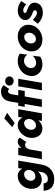

<svg xmlns="http://www.w3.org/2000/svg" viewBox="1312 -2148 1076 3739"><g transform="rotate(-90 1849.5 -278.0)"><path d="M44 -236Q36 -170 56 -117Q76 -64 118.5 -33Q161 -2 222 -2Q269 -2 309.5 -21.5Q350 -41 380 -75L369 -10Q361 45 323 81Q285 117 234 116Q192 116 171.5 94.5Q151 73 149 34L7 33Q6 127 62 183.5Q118 240 232 240Q306 240 365.5 210.5Q425 181 464 125Q503 69 515 -10L592 -460H447L433 -382Q414 -422 379.5 -446Q345 -470 292 -470Q231 -470 178 -440.5Q125 -411 89 -358Q53 -305 44 -236ZM201 -236Q209 -284 245 -315Q281 -346 329 -346Q368 -346 390.5 -317Q413 -288 409 -244L406 -223Q395 -180 359.5 -152.5Q324 -125 285 -126Q240 -128 217 -159Q194 -190 201 -236Z M955 -302 1039 -431Q1026 -448 1005.5 -459.5Q985 -471 960 -471Q926 -471 894 -450Q862 -429 837 -396L848 -460H700L620 0H768L810 -242Q819 -277 844 -303Q869 -329 903 -328Q920 -328 932.5 -320.5Q945 -313 955 -302Z M1037 -230Q1029 -164 1048.5 -109.5Q1068 -55 1111 -22.5Q1154 10 1215 10Q1264 10 1304.5 -11.5Q1345 -33 1376 -69L1364 0H1513L1593 -460H1442L1428 -376Q1410 -418 1375 -444Q1340 -470 1287 -470Q1226 -470 1172.5 -438.5Q1119 -407 1082.5 -353Q1046 -299 1037 -230ZM1193 -230Q1198 -262 1217 -288.5Q1236 -315 1264 -331Q1292 -347 1323 -346Q1365 -345 1386 -310Q1407 -275 1401 -230Q1396 -198 1377 -171.5Q1358 -145 1331.5 -129.5Q1305 -114 1276 -114Q1231 -115 1208.5 -150Q1186 -185 1193 -230ZM1522 -678 1413 -732 1243 -576 1325 -532Z M1985 -634 2061 -744Q2040 -764 2012 -780Q1984 -796 1940 -796Q1858 -797 1808 -750Q1758 -703 1745 -630L1716 -460H1661L1638 -334H1694L1637 0H1783L1841 -334H1947L1969 -460H1862L1885 -591Q1889 -620 1905 -640Q1921 -660 1945 -660Q1959 -660 1968 -652.5Q1977 -645 1985 -634Z M2142 -550Q2180 -550 2205.5 -573Q2231 -596 2231 -632Q2231 -668 2205.5 -691Q2180 -714 2142 -714Q2105 -714 2079 -691Q2053 -668 2053 -632Q2053 -596 2079 -573Q2105 -550 2142 -550ZM2039 -460 1961 0H2107L2186 -460Z M2395 -230Q2403 -280 2442.5 -314Q2482 -348 2535 -348Q2572 -348 2604 -330.5Q2636 -313 2655 -281L2675 -430Q2648 -448 2613.5 -459Q2579 -470 2534 -470Q2460 -470 2397 -439.5Q2334 -409 2292.5 -355Q2251 -301 2241 -230Q2232 -160 2259.5 -106Q2287 -52 2342 -21Q2397 10 2469 10Q2516 10 2551.5 -1Q2587 -12 2616 -31L2635 -179Q2608 -151 2570.5 -131Q2533 -111 2491 -112Q2442 -114 2415 -147.5Q2388 -181 2395 -230Z M2721 -230Q2712 -161 2739 -106.5Q2766 -52 2820 -21Q2874 10 2945 10Q3018 10 3080.5 -20.5Q3143 -51 3184.5 -105Q3226 -159 3235 -230Q3244 -300 3217 -354Q3190 -408 3136.5 -439Q3083 -470 3011 -470Q2938 -470 2875.5 -439.5Q2813 -409 2771.5 -355Q2730 -301 2721 -230ZM2875 -230Q2880 -262 2898 -288Q2916 -314 2942.5 -329.5Q2969 -345 2999 -344Q3044 -343 3065.5 -309Q3087 -275 3081 -230Q3076 -199 3058 -172.5Q3040 -146 3013.5 -131Q2987 -116 2957 -116Q2912 -117 2890.5 -151Q2869 -185 2875 -230Z M3332 -174 3257 -78Q3298 -36 3353.5 -8.5Q3409 19 3477 19Q3554 19 3606 -19.5Q3658 -58 3667 -128Q3671 -167 3657 -194.5Q3643 -222 3617.5 -240.5Q3592 -259 3561 -272Q3541 -280 3518 -288Q3495 -296 3479.5 -307Q3464 -318 3467 -334Q3470 -348 3485 -355.5Q3500 -363 3519 -363Q3549 -363 3577.5 -346.5Q3606 -330 3633 -306L3699 -400Q3663 -430 3616.5 -450Q3570 -470 3514 -470Q3468 -470 3428.5 -454Q3389 -438 3362.5 -409Q3336 -380 3330 -340Q3325 -301 3339 -273Q3353 -245 3379.5 -225.5Q3406 -206 3438 -193Q3457 -185 3477 -177Q3497 -169 3510 -158Q3523 -147 3520 -130Q3518 -115 3503 -105.5Q3488 -96 3469 -96Q3436 -95 3401.5 -119.5Q3367 -144 3332 -174Z"/></g></svg>

Font: Jost* 700 Bold Italic
Style: Bold Italic
Weight: 700
Italic angle: -10°
Version: Version 3.200; ttfautohint (v0.97) -l 8 -r 50 -G 200 -x 14 -